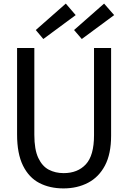

<svg xmlns="http://www.w3.org/2000/svg" viewBox="-20 -1035 714 1068"><path d="M333 13Q257 13 199 -17Q141 -47 108 -113.5Q75 -180 75 -287V-768H171V-285Q171 -203 193 -156.5Q215 -110 251.5 -91Q288 -72 334 -72Q412 -72 457.5 -121Q503 -170 503 -283V-768H598V-280Q598 -179 564 -114.5Q530 -50 470 -18.5Q410 13 333 13ZM221 -818 179 -868 346 -1015 401 -951ZM435 -818 392 -868 559 -1015 615 -951Z"/></svg>

Font: Yaldevi Medium
Style: Regular
Weight: 500
Designer: Sol Matas, Rajitha Manaperi, Kosala Senevirathne
Foundry: Mooniak
Version: Version 1.100